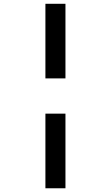

<svg xmlns="http://www.w3.org/2000/svg" viewBox="-20 -777 591 1024"><path d="M222.2 -170.9H329.1V227.1H222.2ZM222.2 -756.8H329.1V-358.9H222.2Z"/></svg>

Font: OpenSans-Bold
Style: Bold
Weight: 700
Foundry: Ascender Corporation
Version: Version 1.10